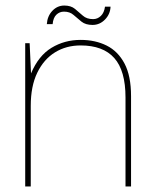

<svg xmlns="http://www.w3.org/2000/svg" viewBox="-20 -673 553 693"><path d="M71 0V-517H87L92 -408Q119 -472 166 -500.5Q213 -529 271 -529Q324 -529 365 -508.5Q406 -488 429.5 -443.5Q453 -399 453 -326V0H433V-321Q433 -418 392.5 -463.5Q352 -509 271 -509Q219 -509 178.5 -484Q138 -459 114.5 -410.5Q91 -362 91 -291V0ZM314 -583Q289 -583 274 -595Q259 -607 245.5 -619Q232 -631 211 -631Q195 -631 183.5 -620Q172 -609 170 -586H149Q151 -615 169 -634Q187 -653 212 -653Q236 -653 250.5 -641Q265 -629 279 -616.5Q293 -604 316 -604Q332 -604 344 -615.5Q356 -627 359 -649H379Q378 -622 359 -602.5Q340 -583 314 -583Z"/></svg>

Font: DM Sans 11pt Thin
Style: Regular
Weight: 250
Version: Version 4.004;gftools[0.9.30]